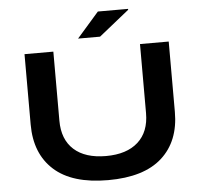

<svg xmlns="http://www.w3.org/2000/svg" viewBox="-59 -938 1061 1011"><g transform="rotate(-5 472.0 -432.5)"><path d="M378.9 -744.1 495.1 -877H654.8V-872.1L495.1 -744.1ZM90.8 -314.9V-687H243.2V-321.8Q243.2 -222.7 302.7 -168.9Q362.3 -115.2 472.2 -115.2Q581.5 -115.2 641.4 -169.2Q701.2 -223.1 701.2 -321.8V-687H853V-314.9Q853 -160.6 757.3 -74.2Q661.6 12.2 472.2 12.2Q282.7 12.2 186.8 -74.2Q90.8 -160.6 90.8 -314.9Z"/></g></svg>

Font: Archivo Expanded SemiBold
Style: Regular
Weight: 600
Width: 7
Designer: Hector Gatti
Foundry: Omnibus-Type
Version: Version 2.001